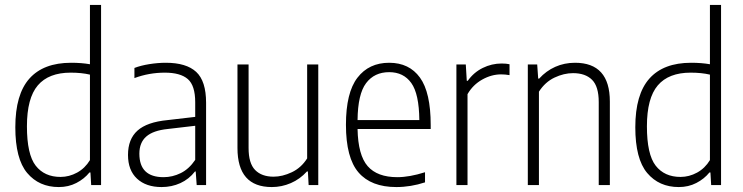

<svg xmlns="http://www.w3.org/2000/svg" viewBox="-20 -749 3006 777"><path d="M42 -234Q42 -367 99 -431Q156 -495 268 -495Q310 -495 344 -489V-729H389V0H349L346 -51H342Q321 -25 289 -8.5Q257 8 218 8Q138 8 90 -49Q42 -106 42 -234ZM344 -101V-447Q310 -455 266 -455Q177 -455 133 -403.5Q89 -352 89 -238Q89 -124 124.5 -78.5Q160 -33 225 -33Q260 -33 292 -50.5Q324 -68 344 -101Z M814 -333V0H776L772 -55H769Q745 -24 710 -8Q675 8 634 8Q571 8 534.5 -26Q498 -60 498 -122Q498 -186 536.5 -220.5Q575 -255 658 -263L770 -276V-335Q770 -403 740 -429Q710 -455 647 -455Q583 -455 524 -433V-474Q550 -484 584.5 -489.5Q619 -495 651 -495Q734 -495 774 -458Q814 -421 814 -333ZM770 -102V-240L659 -227Q600 -221 572 -196.5Q544 -172 544 -127Q544 -32 642 -32Q678 -32 711.5 -48.5Q745 -65 770 -102Z M941 -150V-488H986V-150Q986 -88 1012.5 -61Q1039 -34 1087 -34Q1123 -34 1161 -52Q1199 -70 1223 -108V-488H1268V0H1229L1226 -55H1222Q1194 -24 1157 -8Q1120 8 1080 8Q941 8 941 -150Z M1723 -227H1427Q1429 -121 1468 -76.5Q1507 -32 1588 -32Q1637 -32 1700 -52V-11Q1642 8 1584 8Q1482 8 1431 -51Q1380 -110 1380 -244Q1380 -374 1426.5 -434.5Q1473 -495 1555 -495Q1636 -495 1679.5 -435Q1723 -375 1723 -243ZM1427 -263H1677Q1676 -369 1644.5 -413Q1613 -457 1555 -457Q1495 -457 1461.5 -412.5Q1428 -368 1427 -263Z M1865 -488 1869 -422H1873Q1897 -456 1933.5 -474Q1970 -492 2010 -492Q2029 -492 2042 -489V-445Q2024 -448 2008 -448Q1969 -448 1931.5 -427Q1894 -406 1872 -368V0H1827V-488Z M2154 -488 2158 -431H2162Q2190 -462 2227 -478.5Q2264 -495 2307 -495Q2448 -495 2448 -338V0H2403V-336Q2403 -399 2376 -426Q2349 -453 2299 -453Q2262 -453 2224 -435Q2186 -417 2161 -378V0H2116V-488Z M2551 -234Q2551 -367 2608 -431Q2665 -495 2777 -495Q2819 -495 2853 -489V-729H2898V0H2858L2855 -51H2851Q2830 -25 2798 -8.5Q2766 8 2727 8Q2647 8 2599 -49Q2551 -106 2551 -234ZM2853 -101V-447Q2819 -455 2775 -455Q2686 -455 2642 -403.5Q2598 -352 2598 -238Q2598 -124 2633.5 -78.5Q2669 -33 2734 -33Q2769 -33 2801 -50.5Q2833 -68 2853 -101Z"/></svg>

Font: KaputaLibre
Style: Regular
Weight: 400
Designer: Multiple designers
Foundry: Textual
Version: Version 2.900